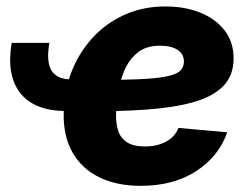

<svg xmlns="http://www.w3.org/2000/svg" viewBox="-20 -571 783 602"><path d="M190.9 -222.7Q87.9 -222.7 43.7 -279.1Q-0.5 -335.4 16.6 -436.5H134.8Q124.5 -377.9 141.4 -349.9Q158.2 -321.8 207.5 -321.8ZM421.4 11.7Q346.2 11.7 291.3 -15.1Q236.3 -42 207.3 -93Q178.2 -144 179.7 -215.8Q180.2 -283.2 203.4 -343.8Q226.6 -404.3 268.8 -450.9Q311 -497.6 369.4 -524.2Q427.7 -550.8 499 -550.8Q559.1 -550.8 607.4 -531.5Q655.8 -512.2 684.1 -475.8Q712.4 -439.5 712.4 -387.7Q712.4 -334.5 680.2 -301.3Q647.9 -268.1 586.4 -250.7Q524.9 -233.4 437 -227.3Q349.1 -221.2 237.8 -221.2L254.4 -319.8Q349.6 -319.8 409.2 -322.3Q468.8 -324.7 500.7 -331.1Q532.7 -337.4 544.7 -348.9Q556.6 -360.4 556.6 -377.9Q556.6 -401.4 536.9 -414.6Q517.1 -427.7 481.4 -427.7Q437 -427.7 409.9 -404.8Q382.8 -381.8 368.7 -347.2Q354.5 -312.5 349.4 -275.9Q344.2 -239.3 343.8 -211.9Q343.3 -183.1 350.8 -160.4Q358.4 -137.7 378.4 -124.8Q398.4 -111.8 434.6 -111.8Q472.7 -111.8 500.7 -127Q528.8 -142.1 539.6 -169.9L692.4 -156.2Q666.5 -81.1 595.5 -34.7Q524.4 11.7 421.4 11.7Z"/></svg>

Font: Inter 16pt ExtraBold
Style: Italic
Weight: 800
Italic angle: -9.3988°
Version: Version 4.001;git-66647c0bb